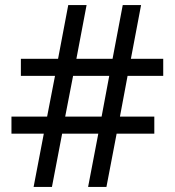

<svg xmlns="http://www.w3.org/2000/svg" viewBox="-20 -785 686 754"><path d="M112 -51 152 -260H25V-327H165L196 -487H62V-554H208L248 -765H320L280 -554H422L462 -765H534L494 -554H621V-487H481L451 -327H586V-260H438L398 -51H326L366 -260H224L184 -51ZM236 -327H379L409 -487H267Z"/></svg>

Font: Noto Sans Tamil UI
Style: Regular
Weight: 400
Designer: Jelle Bosma - Monotype Design Team
Foundry: Monotype Imaging Inc.
Version: Version 2.004